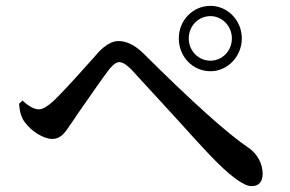

<svg xmlns="http://www.w3.org/2000/svg" viewBox="-20 -704 990 655"><path d="M838 -69C863 -69 876 -83 876 -112C876 -145 858 -179 829 -199C756 -248 636 -356 468 -523C440 -550 412 -564 384 -564C363 -564 340 -551 316 -526C310 -519 297 -504 276 -481C220 -418 182 -378 162 -359C141 -340 125 -331 113 -331C97 -331 78 -341 57 -361L45 -350C47 -323 53 -302 64 -288C87 -256 128 -230 159 -230C172 -230 183 -235 193 -244C200 -250 209 -262 220 -279C222 -282 224 -284 225 -286C229 -292 236 -302 246 -317C302 -398 338 -449 353 -468C366 -484 377 -492 387 -492C398 -492 411 -484 428 -467C449 -444 498 -391 574 -308C635 -240 675 -197 693 -178C762 -105 811 -69 838 -69ZM698 -684C638 -684 590 -635 590 -573C590 -510 638 -461 698 -461C757 -461 805 -512 805 -573C805 -634 757 -684 698 -684ZM698 -497C657 -497 624 -530 624 -573C624 -616 657 -649 698 -649C738 -649 771 -615 771 -573C771 -530 738 -497 698 -497Z"/></svg>

Font: AllPunType SemiBold
Style: Regular
Weight: 600
Version: 1.0